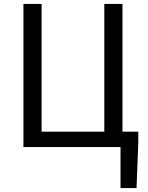

<svg xmlns="http://www.w3.org/2000/svg" viewBox="-20 -753 757 983"><path d="M607 -79V-733H514V-79H193V-733H100V0H597V210H679L688 -23V-79Z"/></svg>

Font: Noto Sans T Chinese Regular
Style: Regular
Weight: 400
Designer: Ryoko NISHIZUKA (kana & ideographs); Paul D. Hunt (Latin, Greek & Cyrillic); Wenlong ZHANG (bopomofo); Sandoll Communica
Foundry: Adobe Systems Incorporated
Version: Version 1.000;PS 1;hotconv 1.0.78;makeotf.lib2.5.61930